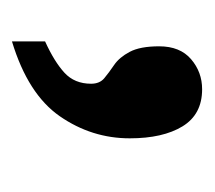

<svg xmlns="http://www.w3.org/2000/svg" viewBox="-38 -158 350 313"><g transform="rotate(90 136.5 -1.0)"><path d="M47 100Q80 85 98 68.5Q116 52 116 25Q116 11 107 3.5Q98 -4 85.5 -12.5Q73 -21 64 -38Q55 -55 55 -86Q55 -120 76 -138Q97 -156 125 -156Q166 -156 185.5 -124Q205 -92 205 -38Q205 24 169 76Q133 128 47 154Z"/></g></svg>

Font: Noto Serif Lao ExtraCondensed Black
Style: Regular
Weight: 900
Width: 2
Designer: Monotype Design Team
Foundry: Monotype Imaging Inc.
Version: Version 2.003; ttfautohint (v1.8.4.7-5d5b)